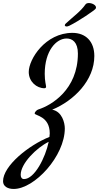

<svg xmlns="http://www.w3.org/2000/svg" viewBox="-120 -985 651 1262"><path d="M500 -617C500 -712 444 -769 356 -769C178 -769 69 -596 69 -512C69 -448 121 -405 172 -405C178 -405 183 -409 183 -414C183 -425 174 -450 174 -500C174 -652 250 -732 318 -732C356 -732 392 -707 392 -633C392 -395 216 -292 133 -266C122 -263 108 -249 108 -239C108 -225 207 -223 207 -108C207 -101 206 -93 205 -85C69 -31 -100 105 -100 206C-100 241 -68 257 -30 257C107 257 306 41 306 -141C306 -176 289 -252 223 -264C366 -323 500 -457 500 -617ZM38 192C24 192 16 182 16 164C16 90 119 -13 200 -53C179 50 107 192 38 192ZM442 -956C409 -909 365 -879 312 -830C308 -826 306 -823 306 -819C306 -815 310 -811 318 -811C322 -811 328 -812 336 -816C399 -847 501 -917 508 -927C510 -930 511 -933 511 -936C511 -952 485 -965 464 -965C455 -965 446 -962 442 -956Z"/></svg>

Font: Mervale Script
Style: Regular
Weight: 400
Designer: Astigmatic (AOETI)
Foundry: Astigmatic (AOETI)
Version: Version 1.000